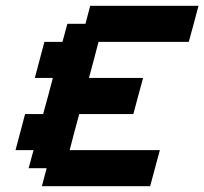

<svg xmlns="http://www.w3.org/2000/svg" viewBox="-20 -645 707 665"><path d="M125 0H500Q505.9 -21 516.8 -62.5Q527.8 -104 533.7 -125H221.2Q226.6 -145.5 237.5 -187.3Q248.5 -229 254.4 -250H441.9Q447.3 -270.5 458.5 -312.3Q469.7 -354 475.6 -375H288.1Q293.9 -396 304.9 -437.5Q315.9 -479 321.3 -500H633.8Q639.6 -520.5 650.9 -562.3Q662.1 -604 667.5 -625H292.5L275.9 -562.5H213.4L196.3 -500H133.8Q128.4 -479 117.2 -437.5Q106 -396 100.6 -375H163.1Q157.7 -354 146.5 -312.3Q135.3 -270.5 129.4 -250H66.9Q61.5 -229 50.3 -187.3Q39.1 -145.5 33.7 -125H96.2L79.1 -62.5H141.6Z"/></svg>

Font: Faithful 32x
Style: Oblique
Weight: 400
Foundry: Faithful Resource Pack
Version: Version 1.0; January 27, 2023